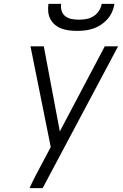

<svg xmlns="http://www.w3.org/2000/svg" viewBox="-20 -975 640 995"><path d="M201 0H133Q148 -33 165 -66Q182 -99 200 -132L243 -213L138 -735H207L290 -294L523 -735H592ZM379 -815Q358 -815 337.5 -817.5Q317 -820 298.5 -827Q280 -834 265 -846.5Q250 -859 241 -876Q232 -893 230 -913.5Q228 -934 231 -955H297Q294 -936 299.5 -918.5Q305 -901 319 -890.5Q333 -880 351.5 -876.5Q370 -873 389 -873Q408 -873 427.5 -876.5Q447 -880 464 -890.5Q481 -901 492.5 -918.5Q504 -936 507 -955H573Q570 -934 561 -913.5Q552 -893 537 -876Q522 -859 503 -846.5Q484 -834 463.5 -827Q443 -820 421.5 -817.5Q400 -815 379 -815Z"/></svg>

Font: Iosevka Aile Light Oblique
Style: Regular
Weight: 300
Italic angle: -9°
Designer: Belleve Invis
Foundry: Belleve Invis
Version: Version 31.1.0; ttfautohint (v1.8.4)